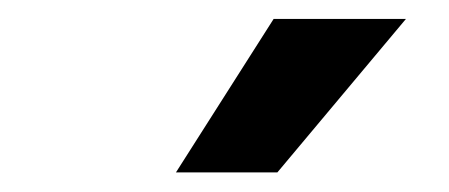

<svg xmlns="http://www.w3.org/2000/svg" viewBox="-20 -797 472 202"><path d="M165.1 -615.6 267.9 -777.1H407.1L271.8 -615.6Z"/></svg>

Font: Inter Tight
Style: Italic
Weight: 400
Italic angle: -9.39999°
Designer: Rasmus Andersson
Foundry: rsms
Version: Version 3.002